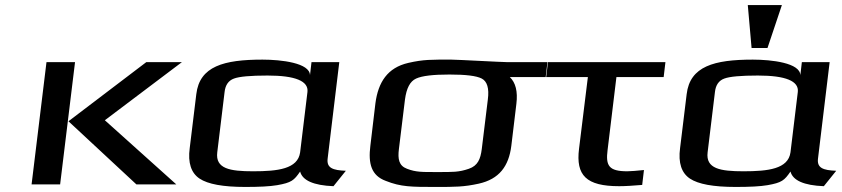

<svg xmlns="http://www.w3.org/2000/svg" viewBox="-20 -730 3333 760"><path d="M678 0 395 -254 700 -484H559L251 -250L520 0ZM218 0 277 -484H164L105 0Z M1277 -103 1323 -484H1213L1207 -432C1207 -481 1093 -494 1019 -494C866 -494 770 -468 757 -357L731 -144C723 -85 737 -45 770 -23C803 -1 863 10 951 10C1006 10 1048 8 1077 3C1134 -7 1144 -16 1168 -51C1177 -16 1221 4 1300 7L1349 -54C1297 -56 1272 -65 1277 -103ZM982 -52C890 -52 832 -62 840 -127L869 -366C872 -393 884 -411 906 -419C927 -427 972 -431 1039 -431C1149 -431 1202 -409 1197 -366L1168 -127C1159 -61 1079 -52 982 -52Z M1767 -494C1688 -494 1657 -495 1596 -481C1514 -462 1477 -405 1466 -321L1446 -153C1437 -82 1450 -35 1507 -14C1567 10 1609 10 1705 10C1781 10 1816 10 1875 -3C1956 -21 1994 -72 2004 -153L2024 -319C2030 -368 2021 -403 1998 -425H2140L2147 -484H1989C1968 -484 1789 -494 1767 -494ZM1887 -140C1882 -100 1871 -74 1836 -62C1796 -48 1771 -49 1712 -49C1652 -49 1627 -48 1591 -62C1559 -74 1554 -100 1559 -140L1583 -336C1589 -381 1603 -408 1627 -419C1651 -430 1695 -435 1759 -435C1823 -435 1866 -430 1887 -419C1908 -408 1917 -381 1911 -336Z M2385 -136 2420 -425H2607L2614 -484H2149L2142 -425H2307L2272 -141C2259 -36 2300 7 2431 7C2456 7 2486 5 2522 2L2529 -57C2500 -54 2477 -52 2463 -52C2390 -52 2377 -74 2385 -136Z M3218 -103 3264 -484H3154L3148 -432C3148 -481 3034 -494 2960 -494C2807 -494 2711 -468 2698 -357L2672 -144C2664 -85 2678 -45 2711 -23C2744 -1 2804 10 2892 10C2947 10 2989 8 3018 3C3075 -7 3085 -16 3109 -51C3118 -16 3162 4 3241 7L3290 -54C3238 -56 3213 -65 3218 -103ZM2923 -52C2831 -52 2773 -62 2781 -127L2810 -366C2813 -393 2825 -411 2847 -419C2868 -427 2913 -431 2980 -431C3090 -431 3143 -409 3138 -366L3109 -127C3100 -61 3020 -52 2923 -52ZM3018 -540 3075 -710H2940L2955 -540Z"/></svg>

Font: Gamestation Extended
Style: Italic
Weight: 400
Width: 7
Designer: Jonas Hecksher
Foundry: Jonas Hecksher, Playtypeª, e-types AS
Version: Version 1.003